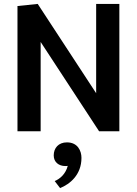

<svg xmlns="http://www.w3.org/2000/svg" viewBox="-20 -670 698 980"><path d="M325.8 176.7C315 218.3 285.8 243.3 259.2 254.2L286.7 290C336.7 270 395.8 222.5 395.8 135.8C395.8 100 376.7 56.7 321.7 56.7C278.3 56.7 254.2 85.8 254.2 123.3C254.2 157.5 280 177.5 313.3 177.5C317.5 177.5 321.7 177.5 325.8 176.7ZM69.2 0H187.5V-455.8L485.8 0H589.2V-650H470.8V-194.2L172.5 -650L69.2 -639.2Z"/></svg>

Font: Boon SemiBold
Style: Regular
Weight: 600
Designer: Sungsit Sawaiwan
Foundry: FontUni
Version: Version 2.0